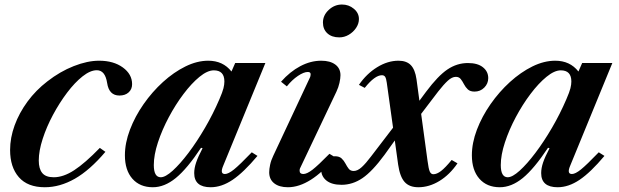

<svg xmlns="http://www.w3.org/2000/svg" viewBox="-20 -796 2666 827"><path d="M173 10.5Q99 10.5 61.2 -32.8Q23.5 -76 23.5 -150Q23.5 -202.5 43 -256Q62.5 -309.5 98.5 -358.5Q134.5 -407.5 184 -445.5Q238.5 -488 297.5 -511.2Q356.5 -534.5 407 -534.5Q469 -534.5 509 -505.5Q549 -476.5 549 -433.5Q549 -411.5 534 -398Q519 -384.5 494.5 -384.5Q449.5 -384.5 441.5 -438.5Q433 -493.5 397 -493.5Q369 -493.5 335.5 -467Q302 -440.5 269 -396.8Q236 -353 208.2 -301.2Q180.5 -249.5 163.8 -197.8Q147 -146 147 -104.5Q147 -69 162 -50.8Q177 -32.5 211.5 -32.5Q253 -32.5 299.5 -62.8Q346 -93 410 -159L434 -142Q367 -63 302.5 -26.2Q238 10.5 173 10.5Z M638.5 10.5Q582.5 10.5 550.2 -26.2Q518 -63 518 -127Q518 -180.5 539.8 -237.5Q561.5 -294.5 598.5 -347.5Q635.5 -400.5 682 -442.8Q728.5 -485 778.8 -509.8Q829 -534.5 877 -534.5Q940.5 -534.5 977 -488L993 -524.5H1123L941 -81Q926.5 -46.5 949 -46.5Q963.5 -46.5 988 -66.2Q1012.5 -86 1064.5 -140L1089 -124.5Q1029.5 -53.5 982 -21.5Q934.5 10.5 887.5 10.5Q816.5 10.5 816.5 -50.5Q816.5 -71.5 824.8 -96Q833 -120.5 852.5 -157.5L846 -159.5Q786 -69 737.2 -29.2Q688.5 10.5 638.5 10.5ZM672.5 -32.5Q692.5 -32.5 724 -61Q755.5 -89.5 791.8 -137.5Q828 -185.5 863 -245.5Q898 -305.5 925 -368.5Q938.5 -399.5 942.5 -415.8Q946.5 -432 946.5 -445Q946.5 -493 901 -493Q873.5 -493 839.2 -465Q805 -437 770.5 -391.2Q736 -345.5 707 -291Q678 -236.5 660.2 -182.5Q642.5 -128.5 642.5 -85Q642.5 -32.5 672.5 -32.5Z M1441.5 -635Q1409 -635 1390 -652.5Q1371 -670 1371 -699Q1371 -730 1395.8 -753.2Q1420.5 -776.5 1453 -776.5Q1482.5 -776.5 1504.2 -758.2Q1526 -740 1526 -714Q1526 -694 1513.8 -675.8Q1501.5 -657.5 1482.2 -646.2Q1463 -635 1441.5 -635ZM1220 10.5Q1182.5 10.5 1161 -6.5Q1139.5 -23.5 1139.5 -54Q1139.5 -67.5 1143.5 -86.5Q1147.5 -105.5 1157 -125L1313 -458Q1316.5 -464.5 1317.2 -468.8Q1318 -473 1318 -476.5Q1318 -486 1305.5 -486Q1288.5 -486 1263.2 -469Q1238 -452 1215.5 -424L1190.5 -444Q1229 -487.5 1273.5 -511Q1318 -534.5 1363.5 -534.5Q1402 -534.5 1424.2 -518Q1446.5 -501.5 1446.5 -472Q1446.5 -458.5 1442.2 -439.2Q1438 -420 1429 -401L1274.5 -75.5Q1271.5 -70 1271 -66.8Q1270.5 -63.5 1270.5 -61Q1270.5 -46.5 1286.5 -46.5Q1302 -46.5 1326 -65Q1350 -83.5 1399 -133.5L1424 -118.5Q1316 10.5 1220 10.5Z M1782 10.5Q1743 10.5 1722.8 -12.2Q1702.5 -35 1695 -86.5L1680.5 -191L1636.5 -129.5Q1583.5 -57.5 1541.2 -28.8Q1499 0 1451 0Q1409 0 1386.2 -18.2Q1363.5 -36.5 1363.5 -65Q1363.5 -88.5 1380.8 -105.8Q1398 -123 1422.5 -123Q1441.5 -123 1451.5 -113.5Q1461.5 -104 1468 -91.5Q1474.5 -79 1482 -69.2Q1489.5 -59.5 1503.5 -59.5Q1520 -59.5 1538 -76Q1556 -92.5 1578.5 -122.5L1673 -246L1646 -439.5Q1643.5 -458 1639 -465Q1634.5 -472 1625 -472Q1594.5 -472 1551 -417.5L1526 -430.5Q1559 -478.5 1604.5 -506.5Q1650 -534.5 1696.5 -534.5Q1731 -534.5 1749.5 -515.5Q1768 -496.5 1774 -454.5L1786.5 -362L1815 -400.5Q1866.5 -469.5 1907.5 -497Q1948.5 -524.5 1995.5 -524.5Q2037.5 -524.5 2060.2 -506.2Q2083 -488 2083 -459.5Q2083 -436 2066 -418.8Q2049 -401.5 2024 -401.5Q2005 -401.5 1995 -411Q1985 -420.5 1978.5 -433.2Q1972 -446 1964.5 -455.5Q1957 -465 1943.5 -465Q1927 -465 1909 -448.5Q1891 -432 1867.5 -402L1794 -305.5L1821.5 -103.5Q1826 -68.5 1831.2 -57Q1836.5 -45.5 1846.5 -45.5Q1861.5 -45.5 1879.8 -59.5Q1898 -73.5 1925.5 -107L1950.5 -92.5Q1917 -43.5 1872.8 -16.5Q1828.5 10.5 1782 10.5Z M2133 10.5Q2077 10.5 2044.8 -26.2Q2012.5 -63 2012.5 -127Q2012.5 -180.5 2034.2 -237.5Q2056 -294.5 2093 -347.5Q2130 -400.5 2176.5 -442.8Q2223 -485 2273.2 -509.8Q2323.5 -534.5 2371.5 -534.5Q2435 -534.5 2471.5 -488L2487.5 -524.5H2617.5L2435.5 -81Q2421 -46.5 2443.5 -46.5Q2458 -46.5 2482.5 -66.2Q2507 -86 2559 -140L2583.5 -124.5Q2524 -53.5 2476.5 -21.5Q2429 10.5 2382 10.5Q2311 10.5 2311 -50.5Q2311 -71.5 2319.2 -96Q2327.5 -120.5 2347 -157.5L2340.5 -159.5Q2280.5 -69 2231.8 -29.2Q2183 10.5 2133 10.5ZM2167 -32.5Q2187 -32.5 2218.5 -61Q2250 -89.5 2286.2 -137.5Q2322.5 -185.5 2357.5 -245.5Q2392.5 -305.5 2419.5 -368.5Q2433 -399.5 2437 -415.8Q2441 -432 2441 -445Q2441 -493 2395.5 -493Q2368 -493 2333.8 -465Q2299.5 -437 2265 -391.2Q2230.5 -345.5 2201.5 -291Q2172.5 -236.5 2154.8 -182.5Q2137 -128.5 2137 -85Q2137 -32.5 2167 -32.5Z"/></svg>

Font: Libre Caslon Text SemiBold Italic
Style: Regular
Weight: 600
Italic angle: -22.583°
Designer: Pablo Impallari, Rodrigo Fuenzalida, Katja Schimmel
Foundry: Pablo Impallari, Rodrigo Fuenzalida
Version: Version 2.000